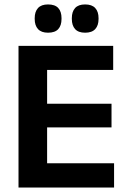

<svg xmlns="http://www.w3.org/2000/svg" viewBox="-20 -846 578 866"><path d="M63.5 0V-639H192.5V0ZM102 0V-109.5H494.5V0ZM138.5 -271.5V-378H483V-271.5ZM101.5 -530.5V-639H490.5V-530.5ZM196.5 -698.5Q166.5 -698.5 151.5 -714.8Q136.5 -731 136.5 -760.5V-764Q136.5 -793.5 151.5 -809.8Q166.5 -826 196.5 -826Q228 -826 242.8 -809.8Q257.5 -793.5 257.5 -764V-760.5Q257.5 -731 242.8 -714.8Q228 -698.5 196.5 -698.5ZM364 -698.5Q333.5 -698.5 318.8 -714.8Q304 -731 304 -760.5V-764Q304 -793.5 318.8 -809.8Q333.5 -826 364 -826Q394.5 -826 409.5 -809.8Q424.5 -793.5 424.5 -764V-760.5Q424.5 -731 409.5 -714.8Q394.5 -698.5 364 -698.5Z"/></svg>

Font: Anek Bangla Medium SemiBold
Style: Regular
Weight: 600
Version: Version 1.003